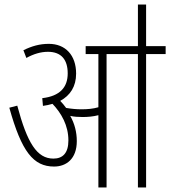

<svg xmlns="http://www.w3.org/2000/svg" viewBox="-20 -825 749 845"><path d="M318 -204C318 -244 308 -282 289 -315C306 -311 325 -310 344 -310C366 -310 390 -312 413 -318V0H449V-587H587V0H623V-587H709V-622H623V-805H587V-622H357V-587H413V-353C389 -346 365 -344 338 -344C317 -344 294 -346 271 -350C263 -361 254 -372 245 -381C289 -405 315 -444 315 -501C315 -582 268 -632 195 -632C154 -632 120 -622 83 -604L96 -570C129 -588 160 -597 191 -597C250 -597 278 -562 278 -502C278 -441 244 -402 166 -393L169 -359C184 -361 198 -364 211 -368C250 -327 281 -273 281 -207C281 -151 256 -127 215 -127C143 -127 100 -195 56 -360L21 -351C75 -157 127 -92 218 -92C272 -92 318 -126 318 -204Z"/></svg>

Font: Noto Sans ExtraCondensed ExtraLight
Style: Italic
Weight: 200
Width: 2
Italic angle: -12°
Designer: Monotype Design Team
Foundry: Monotype Imaging Inc.
Version: Version 2.013